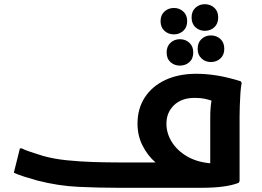

<svg xmlns="http://www.w3.org/2000/svg" viewBox="-20 -896 1250 916"><path d="M550 0Q454 0 355.5 -4.5Q257 -9 157 -35Q128 -43 96.5 -53Q65 -63 46 -72L75 -188H84Q95 -182 115 -175Q135 -168 154.5 -162Q174 -156 186 -152Q235 -138 298 -131.5Q361 -125 426.5 -123Q492 -121 550 -121H722Q684 -154 660 -201.5Q636 -249 636 -306Q636 -378 671 -431.5Q706 -485 769 -514.5Q832 -544 917 -544Q965 -544 1017 -535.5Q1069 -527 1129 -508L1133 -500Q1129 -482 1127 -451.5Q1125 -421 1124 -390.5Q1123 -360 1123 -340V-32L1119 -24Q1089 -12 1044.5 -6Q1000 0 937 0ZM774 -306Q774 -260 799.5 -219Q825 -178 871.5 -150.5Q918 -123 983 -117V-334Q983 -359 984.5 -379Q986 -399 989 -416Q974 -421 955.5 -425Q937 -429 909 -429Q846 -429 810 -394Q774 -359 774 -306ZM894 -813Q894 -842 912.5 -859Q931 -876 957 -876Q984 -876 1002.5 -859Q1021 -842 1021 -813Q1021 -783 1002.5 -766Q984 -749 957 -749Q931 -749 912.5 -766Q894 -783 894 -813ZM746 -795Q746 -824 764.5 -841Q783 -858 810 -858Q836 -858 854.5 -841Q873 -824 873 -795Q873 -766 854.5 -749Q836 -732 810 -732Q783 -732 764.5 -749Q746 -766 746 -795ZM923 -663Q923 -693 941.5 -710Q960 -727 986 -727Q1013 -727 1031.5 -710Q1050 -693 1050 -663Q1050 -634 1031.5 -617Q1013 -600 986 -600Q960 -600 941.5 -617Q923 -634 923 -663ZM775 -646Q775 -675 793.5 -692Q812 -709 838 -709Q865 -709 883.5 -692Q902 -675 902 -646Q902 -616 883.5 -599.5Q865 -583 838 -583Q812 -583 793.5 -599.5Q775 -616 775 -646Z"/></svg>

Font: Kufam SemiBold
Style: Regular
Weight: 600
Designer: Wael Morcos, Artur Schmal
Foundry: Original Type
Version: Version 1.300; ttfautohint (v1.8.3)